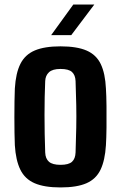

<svg xmlns="http://www.w3.org/2000/svg" viewBox="-20 -812 530 841"><path d="M245 9Q174 9 131.5 -9.5Q89 -28 69 -69Q49 -110 45 -176Q44 -198 43.5 -230.5Q43 -263 43 -299Q43 -335 43.5 -368Q44 -401 45 -424Q49 -492 69.5 -532.5Q90 -573 132.5 -591Q175 -609 245 -609Q317 -609 359.5 -590.5Q402 -572 421.5 -531Q441 -490 444 -424Q446 -394 446.5 -347Q447 -300 446.5 -253.5Q446 -207 444 -176Q440 -110 420.5 -69Q401 -28 359 -9.5Q317 9 245 9ZM245 -90Q281 -90 295.5 -103.5Q310 -117 311 -144Q313 -203 314 -253Q315 -303 314 -352Q313 -401 311 -457Q310 -483 295.5 -496.5Q281 -510 245 -510Q210 -510 194.5 -495.5Q179 -481 178 -457Q175 -390 175 -308Q175 -226 178 -144Q179 -117 194.5 -103.5Q210 -90 245 -90ZM204 -658 301 -792H393L292 -658Z"/></svg>

Font: Big Shoulders Text ExtraBold
Style: Regular
Weight: 800
Designer: Patric King
Foundry: XO Type Co
Version: Version 1.000; ttfautohint (v1.8.2)